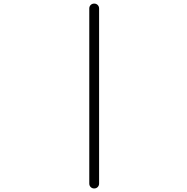

<svg xmlns="http://www.w3.org/2000/svg" viewBox="-20 -852 1040 1068"><path d="M476.6 168.9V-804.7Q476.6 -816.4 484.4 -824.2Q492.2 -832 503.9 -832Q515.6 -832 523.4 -824.2Q531.2 -816.4 531.2 -804.7V168.9Q531.2 180.7 523.4 188.5Q515.6 196.3 503.9 196.3Q492.2 196.3 484.4 188.5Q476.6 180.7 476.6 168.9Z"/></svg>

Font: Gen Jyuu Gothic L Monospace Light
Style: Regular
Weight: 300
Designer: [Source Han Sans]
Ryoko NISHIZUKA  (kana & ideographs); Paul D. Hunt (Latin, Greek & Cyrillic); Wenlong ZHANG  (bopomofo
Version: Version 1.002.20150607